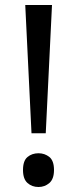

<svg xmlns="http://www.w3.org/2000/svg" viewBox="-20 -734 309 768"><path d="M163 -201H106L81 -714H188ZM72 -54Q72 -91 90 -106Q108 -121 134 -121Q159 -121 177.5 -106Q196 -91 196 -54Q196 -18 177.5 -2Q159 14 134 14Q108 14 90 -2Q72 -18 72 -54Z"/></svg>

Font: Noto Sans Shavian
Style: Regular
Weight: 400
Designer: Monotype Design Team
Foundry: Monotype Imaging Inc.
Version: Version 2.001; ttfautohint (v1.8.4.7-5d5b)